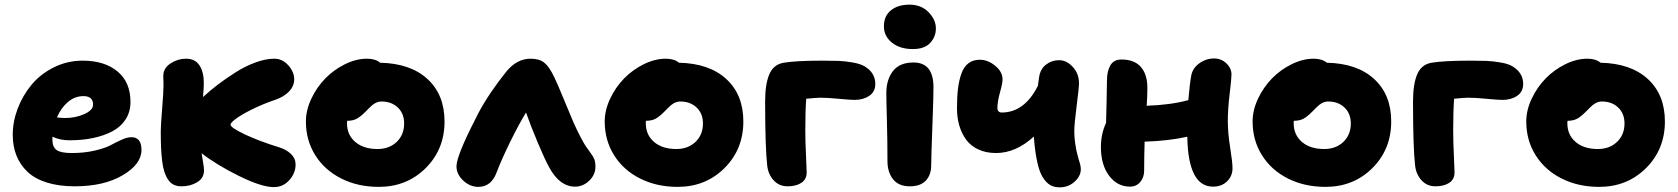

<svg xmlns="http://www.w3.org/2000/svg" viewBox="-20 -783 7141 817"><path d="M297.9 9.8Q230.5 9.8 179.2 -6.3Q127.9 -22.5 96.7 -52.2Q65.4 -82 49.8 -121.6Q34.2 -161.1 34.2 -210Q34.2 -265.6 55.4 -321.3Q76.7 -377 114.3 -422.4Q151.9 -467.8 209 -496.3Q266.1 -524.9 332 -524.9Q424.3 -524.9 479.7 -479.2Q535.2 -433.6 535.2 -349.1Q535.2 -307.1 514.6 -275.1Q494.1 -243.2 457.8 -224.1Q421.4 -205.1 375.7 -195.6Q330.1 -186 275.9 -186Q235.8 -186 203.1 -201.2V-187Q203.1 -157.2 221.2 -144.5Q239.3 -131.8 285.2 -131.8Q338.9 -131.8 383.5 -142.3Q428.2 -152.8 451.4 -165.5Q474.6 -178.2 498.3 -188.7Q522 -199.2 539.1 -199.2Q582 -199.2 582 -145Q582 -84.5 502.2 -37.4Q422.4 9.8 297.9 9.8ZM335 -374Q298.8 -374 269.5 -349.4Q240.2 -324.7 222.2 -283.2Q246.6 -280.8 256.8 -280.8Q300.8 -280.8 338.4 -297.4Q376 -314 376 -337.9Q376 -374 335 -374Z M752 9.8Q732.9 9.8 719 2.9Q705.1 -3.9 695.3 -18.6Q685.5 -33.2 679.4 -52Q673.3 -70.8 669.9 -98.9Q666.5 -127 665.3 -156Q664.1 -185.1 664.1 -225.1Q664.1 -249 669.9 -320.3Q675.8 -391.6 675.8 -420.9Q675.8 -426.3 675.3 -439.5Q674.8 -452.6 674.8 -459Q674.8 -493.2 705.8 -513.2Q736.8 -533.2 771 -533.2Q810.1 -533.2 828.6 -505.1Q847.2 -477.1 847.2 -430.2Q847.2 -405.3 843.8 -370.1Q873 -397 906.2 -422.4Q939.5 -447.8 981.2 -474.4Q1022.9 -501 1066.7 -517.1Q1110.4 -533.2 1147 -533.2Q1181.6 -533.2 1206.8 -505.1Q1231.9 -477.1 1231.9 -445.8Q1231.9 -416.5 1210 -393.8Q1188 -371.1 1152.8 -358.9Q1098.1 -340.3 1052 -317.4Q1005.9 -294.4 983.4 -277.3Q960.9 -260.3 960.9 -252.9Q960.9 -239.7 1023.4 -210.4Q1085.9 -181.2 1168.9 -155.8Q1198.7 -146.5 1218.3 -127.7Q1237.8 -108.9 1237.8 -83Q1237.8 -46.4 1211.2 -16.6Q1184.6 13.2 1145 13.2Q1093.3 13.2 997.6 -33.9Q901.9 -81.1 837.9 -130.9Q839.4 -118.7 843.8 -94.2Q848.1 -69.8 848.1 -58.1Q848.1 -25.4 819.3 -7.8Q790.5 9.8 752 9.8Z M1591.8 12.2Q1502.9 12.2 1432.1 -23.4Q1361.3 -59.1 1321.5 -122.6Q1281.7 -186 1281.7 -266.1Q1281.7 -314 1304.7 -362.8Q1327.6 -411.6 1364 -449Q1400.4 -486.3 1448 -509.8Q1495.6 -533.2 1541.5 -533.2Q1577.6 -533.2 1597.7 -516.1Q1727.1 -513.2 1799.3 -446.5Q1871.6 -379.9 1871.6 -266.1Q1871.6 -147.5 1791.3 -67.6Q1710.9 12.2 1591.8 12.2ZM1456.5 -258.8Q1456.5 -209 1491.7 -179Q1526.9 -148.9 1586.4 -148.9Q1636.2 -148.9 1668 -179.2Q1699.7 -209.5 1699.7 -257.8Q1699.7 -299.8 1672.9 -325.4Q1646 -351.1 1603.5 -351.1Q1599.1 -351.1 1595 -350.6Q1590.8 -350.1 1586.7 -348.4Q1582.5 -346.7 1579.6 -345.7Q1576.7 -344.7 1572 -341.3Q1567.4 -337.9 1565.4 -336.7Q1563.5 -335.4 1558.1 -330.3Q1552.7 -325.2 1551 -323.5Q1549.3 -321.8 1543 -315.4Q1536.6 -309.1 1534.7 -307.1Q1513.2 -285.6 1497.1 -277.3Q1481 -269 1457.5 -269Q1456.5 -266.1 1456.5 -258.8Z M2015.6 12.2Q1979.5 12.2 1950.9 -14.9Q1922.4 -42 1922.4 -75.2Q1922.4 -120.1 2005.4 -281.2Q2011.7 -293.9 2014.6 -299.8Q2060.1 -385.7 2134.3 -478Q2178.7 -533.2 2238.3 -533.2Q2274.9 -533.2 2295.9 -516.4Q2316.9 -499.5 2337.4 -457Q2351.1 -429.2 2379.2 -360.6Q2407.2 -292 2419.4 -264.2Q2437 -224.6 2451.7 -197.3Q2466.3 -169.9 2472.9 -160.4Q2479.5 -150.9 2491.2 -134.8Q2503.9 -118.2 2508.8 -105.7Q2513.7 -93.3 2513.7 -73.2Q2513.7 -39.6 2487.3 -14.2Q2460.9 11.2 2427.2 11.2Q2361.3 11.2 2316.4 -71.8Q2297.4 -106.9 2268.1 -176.5Q2238.8 -246.1 2218.3 -304.2Q2187 -252.9 2150.9 -179.2Q2114.7 -105.5 2094.2 -51.8Q2071.3 12.2 2015.6 12.2Z M2863.3 12.2Q2774.4 12.2 2703.6 -23.4Q2632.8 -59.1 2593 -122.6Q2553.2 -186 2553.2 -266.1Q2553.2 -314 2576.2 -362.8Q2599.1 -411.6 2635.5 -449Q2671.9 -486.3 2719.5 -509.8Q2767.1 -533.2 2813 -533.2Q2849.1 -533.2 2869.1 -516.1Q2998.5 -513.2 3070.8 -446.5Q3143.1 -379.9 3143.1 -266.1Q3143.1 -147.5 3062.7 -67.6Q2982.4 12.2 2863.3 12.2ZM2728 -258.8Q2728 -209 2763.2 -179Q2798.3 -148.9 2857.9 -148.9Q2907.7 -148.9 2939.5 -179.2Q2971.2 -209.5 2971.2 -257.8Q2971.2 -299.8 2944.3 -325.4Q2917.5 -351.1 2875 -351.1Q2870.6 -351.1 2866.5 -350.6Q2862.3 -350.1 2858.2 -348.4Q2854 -346.7 2851.1 -345.7Q2848.1 -344.7 2843.5 -341.3Q2838.9 -337.9 2836.9 -336.7Q2835 -335.4 2829.6 -330.3Q2824.2 -325.2 2822.5 -323.5Q2820.8 -321.8 2814.5 -315.4Q2808.1 -309.1 2806.2 -307.1Q2784.7 -285.6 2768.6 -277.3Q2752.4 -269 2729 -269Q2728 -266.1 2728 -258.8Z M3331.5 9.8Q3294.9 9.8 3271.7 -16.1Q3248.5 -42 3244.6 -79.1Q3235.8 -156.2 3235.8 -352.1Q3235.8 -424.3 3253.4 -466.3Q3271 -508.3 3314.5 -516.1Q3368.7 -524.9 3478.5 -524.9Q3521.5 -524.9 3548.1 -523.9Q3574.7 -522.9 3607.7 -517.3Q3640.6 -511.7 3658.7 -501Q3704.6 -473.6 3704.6 -425.8Q3704.6 -392.6 3679 -375.2Q3653.3 -357.9 3616.7 -357.9Q3597.7 -357.9 3550 -362.5Q3502.4 -367.2 3470.7 -367.2Q3453.6 -367.2 3410.6 -362.8Q3406.7 -308.1 3406.7 -226.1Q3406.7 -182.6 3409.7 -122.1Q3412.6 -61.5 3412.6 -49.8Q3412.6 -20 3390.1 -5.1Q3367.7 9.8 3331.5 9.8Z M3864.3 -574.2Q3809.1 -574.2 3775.1 -601.8Q3741.2 -629.4 3741.2 -670.9Q3741.2 -714.8 3771 -739Q3800.8 -763.2 3850.1 -763.2Q3899.9 -763.2 3931.2 -731.2Q3962.4 -699.2 3962.4 -662.1Q3962.4 -626 3938 -600.1Q3913.6 -574.2 3864.3 -574.2ZM3851.6 9.8Q3803.7 9.8 3780 -20.5Q3756.3 -50.8 3756.3 -98.1Q3756.3 -188 3753.9 -271.7Q3751.5 -355.5 3751.5 -386.2Q3751.5 -444.3 3779.8 -480.7Q3808.1 -517.1 3867.2 -517.1Q3950.7 -517.1 3952.1 -415Q3952.6 -381.3 3947.5 -246.1Q3942.4 -110.8 3942.4 -79.1Q3942.4 -39.1 3919.7 -14.6Q3897 9.8 3851.6 9.8Z M4218.3 -131.8Q4175.8 -131.8 4143.1 -147Q4110.4 -162.1 4091.1 -188.7Q4071.8 -215.3 4062 -248.8Q4052.2 -282.2 4052.2 -321.8Q4052.2 -369.1 4056.2 -403.6Q4060.1 -438 4070.3 -468Q4080.6 -498 4100.3 -513.4Q4120.1 -528.8 4149.4 -528.8Q4183.6 -528.8 4214.8 -503.2Q4246.1 -477.5 4246.1 -444.8Q4246.1 -428.7 4235.1 -389.6Q4224.1 -350.6 4224.1 -321.8Q4224.1 -314.5 4229 -309.3Q4233.9 -304.2 4242.2 -304.2Q4339.4 -304.2 4396.5 -418Q4397 -423.3 4398.2 -430.9Q4399.4 -438.5 4400.1 -443.8Q4400.9 -449.2 4401.4 -453.1Q4406.2 -488.8 4430.7 -507.8Q4455.1 -526.9 4486.3 -526.9Q4519 -526.9 4545.2 -498Q4571.3 -469.2 4571.3 -429.2Q4571.3 -409.2 4561.3 -332Q4551.3 -254.9 4551.3 -224.1Q4551.3 -202.1 4554.4 -178.5Q4557.6 -154.8 4559.8 -144.5Q4562 -134.3 4568.8 -109.4L4576.2 -84Q4579.1 -72.3 4579.1 -63Q4579.1 -33.7 4552.5 -9.8Q4525.9 14.2 4489.3 14.2Q4459 14.2 4439.9 -1.7Q4420.9 -17.6 4408.2 -45.9Q4397.5 -70.8 4389.6 -114.5Q4381.8 -158.2 4379.4 -202.1Q4302.7 -131.8 4218.3 -131.8Z M4788.6 11.2Q4734.4 11.2 4699.5 -35.2Q4664.6 -81.5 4664.6 -157.2Q4664.6 -213.4 4686.5 -259.8Q4687 -283.7 4688.7 -346.9Q4690.4 -410.2 4690.4 -440.9Q4690.4 -480 4704.8 -504.9Q4719.2 -529.8 4751.5 -529.8Q4807.1 -529.8 4834.7 -498Q4862.3 -466.3 4862.3 -409.2Q4862.3 -373 4859.4 -333Q4961.4 -336.4 5036.6 -356.9Q5043 -430.7 5049.3 -462.9Q5055.2 -493.2 5083.5 -513.7Q5111.8 -534.2 5146.5 -534.2Q5176.3 -534.2 5198.2 -513.7Q5220.2 -493.2 5220.2 -465.8Q5220.2 -447.3 5212.4 -383.3Q5204.6 -319.3 5204.6 -268.1Q5204.6 -217.3 5214.6 -154.8Q5224.6 -92.3 5224.6 -66.9Q5224.6 -34.2 5201.7 -11.5Q5178.7 11.2 5141.6 11.2Q5035.6 11.2 5032.2 -201.2Q4954.1 -183.6 4850.6 -180.2Q4848.6 -115.7 4848.6 -57.1Q4848.6 -27.8 4831.8 -8.3Q4814.9 11.2 4788.6 11.2Z M5620.1 12.2Q5531.2 12.2 5460.4 -23.4Q5389.6 -59.1 5349.9 -122.6Q5310.1 -186 5310.1 -266.1Q5310.1 -314 5333 -362.8Q5356 -411.6 5392.3 -449Q5428.7 -486.3 5476.3 -509.8Q5523.9 -533.2 5569.8 -533.2Q5606 -533.2 5626 -516.1Q5755.4 -513.2 5827.6 -446.5Q5899.9 -379.9 5899.9 -266.1Q5899.9 -147.5 5819.6 -67.6Q5739.3 12.2 5620.1 12.2ZM5484.9 -258.8Q5484.9 -209 5520 -179Q5555.2 -148.9 5614.7 -148.9Q5664.6 -148.9 5696.3 -179.2Q5728 -209.5 5728 -257.8Q5728 -299.8 5701.2 -325.4Q5674.3 -351.1 5631.8 -351.1Q5627.4 -351.1 5623.3 -350.6Q5619.1 -350.1 5615 -348.4Q5610.8 -346.7 5607.9 -345.7Q5605 -344.7 5600.3 -341.3Q5595.7 -337.9 5593.8 -336.7Q5591.8 -335.4 5586.4 -330.3Q5581.1 -325.2 5579.3 -323.5Q5577.6 -321.8 5571.3 -315.4Q5564.9 -309.1 5563 -307.1Q5541.5 -285.6 5525.4 -277.3Q5509.3 -269 5485.8 -269Q5484.9 -266.1 5484.9 -258.8Z M6088.4 9.8Q6051.8 9.8 6028.6 -16.1Q6005.4 -42 6001.5 -79.1Q5992.7 -156.2 5992.7 -352.1Q5992.7 -424.3 6010.3 -466.3Q6027.8 -508.3 6071.3 -516.1Q6125.5 -524.9 6235.4 -524.9Q6278.3 -524.9 6304.9 -523.9Q6331.5 -522.9 6364.5 -517.3Q6397.5 -511.7 6415.5 -501Q6461.4 -473.6 6461.4 -425.8Q6461.4 -392.6 6435.8 -375.2Q6410.2 -357.9 6373.5 -357.9Q6354.5 -357.9 6306.9 -362.5Q6259.3 -367.2 6227.5 -367.2Q6210.4 -367.2 6167.5 -362.8Q6163.6 -308.1 6163.6 -226.1Q6163.6 -182.6 6166.5 -122.1Q6169.4 -61.5 6169.4 -49.8Q6169.4 -20 6147 -5.1Q6124.5 9.8 6088.4 9.8Z M6784.7 12.2Q6695.8 12.2 6625 -23.4Q6554.2 -59.1 6514.4 -122.6Q6474.6 -186 6474.6 -266.1Q6474.6 -314 6497.6 -362.8Q6520.5 -411.6 6556.9 -449Q6593.3 -486.3 6640.9 -509.8Q6688.5 -533.2 6734.4 -533.2Q6770.5 -533.2 6790.5 -516.1Q6919.9 -513.2 6992.2 -446.5Q7064.5 -379.9 7064.5 -266.1Q7064.5 -147.5 6984.1 -67.6Q6903.8 12.2 6784.7 12.2ZM6649.4 -258.8Q6649.4 -209 6684.6 -179Q6719.7 -148.9 6779.3 -148.9Q6829.1 -148.9 6860.8 -179.2Q6892.6 -209.5 6892.6 -257.8Q6892.6 -299.8 6865.7 -325.4Q6838.9 -351.1 6796.4 -351.1Q6792 -351.1 6787.8 -350.6Q6783.7 -350.1 6779.5 -348.4Q6775.4 -346.7 6772.5 -345.7Q6769.5 -344.7 6764.9 -341.3Q6760.3 -337.9 6758.3 -336.7Q6756.3 -335.4 6751 -330.3Q6745.6 -325.2 6743.9 -323.5Q6742.2 -321.8 6735.8 -315.4Q6729.5 -309.1 6727.5 -307.1Q6706.1 -285.6 6689.9 -277.3Q6673.8 -269 6650.4 -269Q6649.4 -266.1 6649.4 -258.8Z"/></svg>

Font: Shantell Sans Normal
Style: Regular
Weight: 800
Designer: Stephen Nixon, Anya Danilova, Shantell Martin
Foundry: Arrow Type
Version: Version 1.006;[559af2be0]